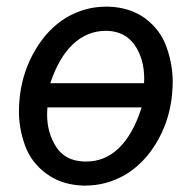

<svg xmlns="http://www.w3.org/2000/svg" viewBox="-20 -559 596 589"><path d="M40 -254.9C38.6 -242.2 38.1 -229.5 38.1 -216.8C38.1 -183.1 43.9 -148.4 56.6 -113.3C68.8 -78.6 90.8 -49.3 122.1 -26.4C152.8 -3.4 190.4 8.8 234.9 10.3C237.3 10.3 239.7 10.3 242.2 10.3C285.6 10.3 326.2 -1 364.3 -22.9C401.9 -45.4 433.6 -77.6 459 -119.6C484.4 -161.6 500.5 -208 506.8 -259.3L507.8 -270.5C509.3 -283.7 509.8 -296.4 509.8 -308.6C509.8 -342.8 503.9 -377.9 491.2 -413.6C479 -449.2 457 -478.5 426.3 -502C395 -524.9 357.4 -537.1 313 -538.6C310.5 -538.6 308.1 -538.6 305.7 -538.6C261.7 -538.6 221.2 -527.3 183.1 -504.9C145.5 -481.9 113.8 -449.2 88.9 -406.7C63.5 -364.3 47.4 -316.9 41 -265.6ZM308.6 -464.4C345.2 -463.4 373.5 -448.7 393.1 -420.9C412.6 -392.6 422.4 -357.9 422.4 -317.4C422.4 -313 421.9 -308.6 421.9 -303.7H134.3C168.9 -409.2 229 -464.4 304.7 -464.4C306.2 -464.4 307.1 -464.4 308.6 -464.4ZM238.8 -63.5C199.7 -64.5 170.9 -79.6 152.3 -108.4C133.8 -137.2 124.5 -169.9 124.5 -207.5C124.5 -214.4 125 -221.7 125.5 -229.5H414.6C377.9 -114.7 317.9 -63.5 245.1 -63.5C243.2 -63.5 240.7 -63.5 238.8 -63.5Z"/></svg>

Font: Roboto
Style: Italic
Weight: 400
Italic angle: -12°
Designer: Google
Version: Version 2.137; 2017